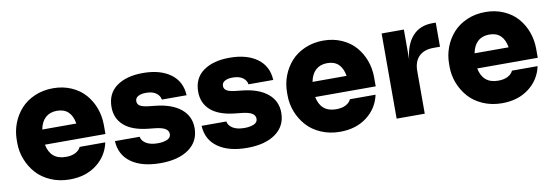

<svg xmlns="http://www.w3.org/2000/svg" viewBox="-49 -888 3526 1225"><g transform="rotate(-10 1714.5 -276.0)"><path d="M325.2 20Q257.8 20 201.7 -4.4Q145.5 -28.8 109.6 -69.3Q73.7 -109.9 54 -160.9Q34.2 -211.9 34.2 -266.1V-286.1Q34.2 -342.3 53.7 -393.6Q73.2 -444.8 108.9 -484.6Q144.5 -524.4 199 -548.1Q253.4 -571.8 318.8 -571.8Q383.3 -571.8 436.8 -548.3Q490.2 -524.9 525.1 -485.1Q560.1 -445.3 579.1 -393.6Q598.1 -341.8 598.1 -284.2V-226.1H206.1Q225.6 -126 325.2 -126Q361.8 -126 386.7 -138.7Q411.6 -151.4 421.9 -173.8H587.9Q569.3 -87.4 499 -33.7Q428.7 20 325.2 20ZM318.8 -425.8Q273.4 -425.8 244.6 -400.1Q215.8 -374.5 206.1 -324.2H426.8Q409.7 -425.8 318.8 -425.8Z M913.1 18.1Q793 18.1 723.6 -31.5Q654.3 -81.1 649.9 -170.9H810.1Q814 -144.5 841.8 -127.2Q869.6 -109.9 917 -109.9Q954.6 -109.9 978.8 -120.8Q1002.9 -131.8 1002.9 -154.8Q1002.9 -176.8 981.9 -189.9Q960.9 -203.1 910.2 -208L872.1 -211.9Q768.6 -223.1 717.3 -269Q666 -314.9 666 -388.2Q666 -476.1 729.7 -522Q793.5 -567.9 899.9 -567.9Q1012.2 -567.9 1079.3 -518.8Q1146.5 -469.7 1150.9 -379.9H990.7Q986.8 -406.2 962.9 -423.1Q939 -439.9 897.9 -439.9Q865.7 -439.9 846.9 -429Q828.1 -418 828.1 -397.9Q828.1 -377.4 845.9 -366.9Q863.8 -356.4 905.8 -352.1L943.8 -348.1Q1049.8 -336.9 1107.4 -289.3Q1165 -241.7 1165 -165Q1165 -79.6 1097.7 -30.8Q1030.3 18.1 913.1 18.1Z M1474.6 18.1Q1354.5 18.1 1285.2 -31.5Q1215.8 -81.1 1211.4 -170.9H1371.6Q1375.5 -144.5 1403.3 -127.2Q1431.2 -109.9 1478.5 -109.9Q1516.1 -109.9 1540.3 -120.8Q1564.5 -131.8 1564.5 -154.8Q1564.5 -176.8 1543.5 -189.9Q1522.5 -203.1 1471.7 -208L1433.6 -211.9Q1330.1 -223.1 1278.8 -269Q1227.5 -314.9 1227.5 -388.2Q1227.5 -476.1 1291.3 -522Q1355 -567.9 1461.4 -567.9Q1573.7 -567.9 1640.9 -518.8Q1708 -469.7 1712.4 -379.9H1552.2Q1548.3 -406.2 1524.4 -423.1Q1500.5 -439.9 1459.5 -439.9Q1427.2 -439.9 1408.4 -429Q1389.6 -418 1389.6 -397.9Q1389.6 -377.4 1407.5 -366.9Q1425.3 -356.4 1467.3 -352.1L1505.4 -348.1Q1611.3 -336.9 1668.9 -289.3Q1726.6 -241.7 1726.6 -165Q1726.6 -79.6 1659.2 -30.8Q1591.8 18.1 1474.6 18.1Z M2076.2 20Q2008.8 20 1952.6 -4.4Q1896.5 -28.8 1860.6 -69.3Q1824.7 -109.9 1804.9 -160.9Q1785.2 -211.9 1785.2 -266.1V-286.1Q1785.2 -342.3 1804.7 -393.6Q1824.2 -444.8 1859.9 -484.6Q1895.5 -524.4 1950 -548.1Q2004.4 -571.8 2069.8 -571.8Q2134.3 -571.8 2187.7 -548.3Q2241.2 -524.9 2276.1 -485.1Q2311 -445.3 2330.1 -393.6Q2349.1 -341.8 2349.1 -284.2V-226.1H1957Q1976.6 -126 2076.2 -126Q2112.8 -126 2137.7 -138.7Q2162.6 -151.4 2172.9 -173.8H2338.9Q2320.3 -87.4 2250 -33.7Q2179.7 20 2076.2 20ZM2069.8 -425.8Q2024.4 -425.8 1995.6 -400.1Q1966.8 -374.5 1957 -324.2H2177.7Q2160.6 -425.8 2069.8 -425.8Z M2627 0H2444.8V-551.8H2588.9V-356.9Q2598.1 -453.6 2645.8 -506.8Q2693.4 -560.1 2774.9 -560.1H2796.9V-403.8H2754.9Q2693.4 -403.8 2660.2 -370.6Q2627 -337.4 2627 -275.9Z M3126 20Q3058.6 20 3002.4 -4.4Q2946.3 -28.8 2910.4 -69.3Q2874.5 -109.9 2854.7 -160.9Q2835 -211.9 2835 -266.1V-286.1Q2835 -342.3 2854.5 -393.6Q2874 -444.8 2909.7 -484.6Q2945.3 -524.4 2999.8 -548.1Q3054.2 -571.8 3119.6 -571.8Q3184.1 -571.8 3237.5 -548.3Q3291 -524.9 3325.9 -485.1Q3360.8 -445.3 3379.9 -393.6Q3398.9 -341.8 3398.9 -284.2V-226.1H3006.8Q3026.4 -126 3126 -126Q3162.6 -126 3187.5 -138.7Q3212.4 -151.4 3222.7 -173.8H3388.7Q3370.1 -87.4 3299.8 -33.7Q3229.5 20 3126 20ZM3119.6 -425.8Q3074.2 -425.8 3045.4 -400.1Q3016.6 -374.5 3006.8 -324.2H3227.5Q3210.4 -425.8 3119.6 -425.8Z"/></g></svg>

Font: Sora ExtraBold
Style: Regular
Weight: 800
Designer: Jonathan Barnbrook, Julián Moncada
Foundry: Barnbrook Fonts
Version: Version 2.000